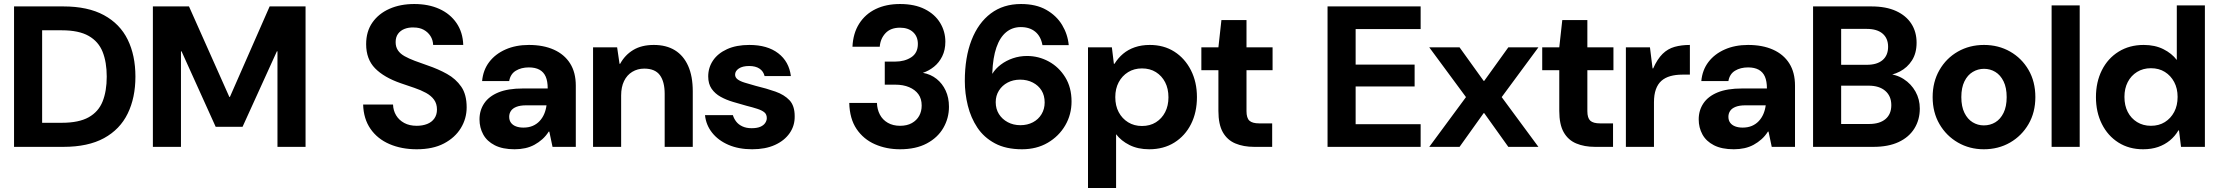

<svg xmlns="http://www.w3.org/2000/svg" viewBox="-20 -732 11060 957"><path d="M50 0V-700H296Q418 -700 498 -656.5Q578 -613 616.5 -534.5Q655 -456 655 -350Q655 -245 616.5 -166Q578 -87 498.5 -43.5Q419 0 296 0ZM190 -120H288Q373 -120 422 -147.5Q471 -175 491.5 -226.5Q512 -278 512 -350Q512 -422 491.5 -473.5Q471 -525 422 -553Q373 -581 288 -581H190Z M742 0V-700H922L1123 -249H1126L1324 -700H1503V0H1363V-476H1360L1189 -100H1055L885 -476H882V0Z M2057 12Q1981 12 1921 -14Q1861 -40 1826.5 -90Q1792 -140 1790 -211H1939Q1940 -181 1954.5 -157Q1969 -133 1995 -119Q2021 -105 2057 -105Q2086 -105 2109 -114Q2132 -123 2145 -141.5Q2158 -160 2158 -186Q2158 -215 2143.5 -235Q2129 -255 2103.5 -269Q2078 -283 2045.5 -294Q2013 -305 1978 -317Q1894 -346 1849.5 -391.5Q1805 -437 1805 -512Q1805 -575 1836 -619.5Q1867 -664 1921 -688Q1975 -712 2045 -712Q2116 -712 2170 -687.5Q2224 -663 2255.5 -617Q2287 -571 2289 -508H2139Q2138 -533 2125.5 -552.5Q2113 -572 2092 -583.5Q2071 -595 2042 -595Q2017 -596 1996.5 -588Q1976 -580 1964 -563.5Q1952 -547 1952 -522Q1952 -498 1963.5 -481Q1975 -464 1996.5 -452Q2018 -440 2047 -429Q2076 -418 2111 -406Q2164 -388 2208 -363.5Q2252 -339 2279 -300Q2306 -261 2306 -197Q2306 -141 2277 -93.5Q2248 -46 2193 -17Q2138 12 2057 12Z M2545 12Q2485 12 2446 -8Q2407 -28 2388.5 -62Q2370 -96 2370 -137Q2370 -182 2393.5 -217Q2417 -252 2464.5 -271.5Q2512 -291 2586 -291H2710Q2710 -327 2700 -350Q2690 -373 2669 -384.5Q2648 -396 2616 -396Q2578 -396 2551 -379.5Q2524 -363 2518 -328H2383Q2388 -383 2418.5 -423Q2449 -463 2500 -485.5Q2551 -508 2616 -508Q2688 -508 2740.5 -484.5Q2793 -461 2821.5 -416Q2850 -371 2850 -305V0H2734L2718 -76H2715Q2701 -54 2683 -38Q2665 -22 2644 -10.5Q2623 1 2598 6.5Q2573 12 2545 12ZM2589 -96Q2615 -96 2635 -104.5Q2655 -113 2669.5 -128.5Q2684 -144 2692.5 -164Q2701 -184 2704 -207H2602Q2573 -207 2554 -199.5Q2535 -192 2526.5 -179Q2518 -166 2518 -150Q2518 -132 2527 -120Q2536 -108 2552 -102Q2568 -96 2589 -96Z M2936 0V-496H3056L3068 -414H3071Q3095 -458 3136.5 -483Q3178 -508 3239 -508Q3301 -508 3344 -481.5Q3387 -455 3410 -403.5Q3433 -352 3433 -277V0H3293V-264Q3293 -325 3269 -357.5Q3245 -390 3191 -390Q3158 -390 3131.5 -374Q3105 -358 3090.5 -328Q3076 -298 3076 -256V0Z M3729 12Q3662 12 3611 -10Q3560 -32 3529.5 -70.5Q3499 -109 3494 -158H3633Q3638 -141 3649.5 -126Q3661 -111 3680.5 -102Q3700 -93 3726 -93Q3753 -93 3769.5 -100Q3786 -107 3794 -119Q3802 -131 3802 -143Q3802 -162 3790 -172Q3778 -182 3755 -189.5Q3732 -197 3700 -205Q3668 -214 3634 -224Q3600 -234 3572 -249.5Q3544 -265 3527 -289.5Q3510 -314 3510 -351Q3510 -395 3534 -430.5Q3558 -466 3604 -487Q3650 -508 3715 -508Q3805 -508 3859 -466.5Q3913 -425 3922 -353H3791Q3785 -377 3765.5 -390Q3746 -403 3714 -403Q3681 -403 3662.5 -390.5Q3644 -378 3644 -360Q3644 -346 3656.5 -336.5Q3669 -327 3692 -320Q3715 -313 3747 -304Q3801 -291 3845 -275.5Q3889 -260 3915 -232.5Q3941 -205 3941 -153Q3942 -106 3916 -68.5Q3890 -31 3842.5 -9.5Q3795 12 3729 12Z M4466 12Q4398 12 4341 -13Q4284 -38 4249.5 -89Q4215 -140 4213 -219H4351Q4352 -187 4365.5 -161Q4379 -135 4405 -120Q4431 -105 4466 -105Q4501 -105 4525 -118.5Q4549 -132 4561.5 -154.5Q4574 -177 4574 -206Q4574 -240 4557.5 -262.5Q4541 -285 4511.5 -297.5Q4482 -310 4442 -310H4390V-425H4442Q4489 -425 4522 -446.5Q4555 -468 4555 -513Q4555 -550 4531 -572Q4507 -594 4466 -594Q4419 -594 4393.5 -566.5Q4368 -539 4365 -499H4229Q4232 -566 4262.5 -614Q4293 -662 4345 -687Q4397 -712 4466 -712Q4539 -712 4589.5 -686.5Q4640 -661 4666 -618Q4692 -575 4692 -524Q4692 -483 4676.5 -451.5Q4661 -420 4635.5 -399.5Q4610 -379 4580 -369Q4619 -362 4648 -339Q4677 -316 4693.5 -280.5Q4710 -245 4710 -200Q4710 -143 4682 -94.5Q4654 -46 4599.5 -17Q4545 12 4466 12Z M5074 12Q4994 12 4939 -17.5Q4884 -47 4851.5 -96Q4819 -145 4804 -205.5Q4789 -266 4789 -328Q4789 -446 4822.5 -532Q4856 -618 4918.5 -665Q4981 -712 5069 -712Q5144 -712 5195 -683Q5246 -654 5274 -607.5Q5302 -561 5307 -507H5176Q5168 -551 5140 -574Q5112 -597 5068 -597Q5026 -597 4995 -571.5Q4964 -546 4946.5 -495.5Q4929 -445 4926 -369Q4926 -368 4926 -366.5Q4926 -365 4926 -364Q4942 -390 4968.5 -410Q4995 -430 5028.5 -441.5Q5062 -453 5099 -453Q5157 -453 5207.5 -425.5Q5258 -398 5289.5 -347Q5321 -296 5321 -226Q5321 -161 5289.5 -107Q5258 -53 5202.5 -20.5Q5147 12 5074 12ZM5066 -108Q5101 -108 5128.5 -122.5Q5156 -137 5171.5 -163Q5187 -189 5187 -221Q5187 -256 5171.5 -281Q5156 -306 5128 -320.5Q5100 -335 5065 -335Q5030 -335 5002.5 -320.5Q4975 -306 4959 -280.5Q4943 -255 4943 -223Q4943 -189 4959 -163.5Q4975 -138 5003 -123Q5031 -108 5066 -108Z M5403 205V-496H5522L5532 -414H5535Q5553 -443 5578 -464Q5603 -485 5636.5 -496.5Q5670 -508 5711 -508Q5781 -508 5833.5 -474.5Q5886 -441 5916 -382Q5946 -323 5946 -248Q5946 -172 5916.5 -113.5Q5887 -55 5833.5 -21.5Q5780 12 5708 12Q5652 12 5610 -9Q5568 -30 5543 -63V205ZM5672 -104Q5712 -104 5741.5 -122.5Q5771 -141 5787.5 -173Q5804 -205 5804 -247Q5804 -290 5787.5 -322Q5771 -354 5741.5 -372.5Q5712 -391 5672 -391Q5633 -391 5603 -372.5Q5573 -354 5556 -322Q5539 -290 5539 -248Q5539 -205 5556 -173Q5573 -141 5603 -122.5Q5633 -104 5672 -104Z M6231 0Q6178 0 6137.5 -17Q6097 -34 6075 -73Q6053 -112 6053 -179V-382H5968V-496H6053L6068 -632H6193V-496H6323V-382H6193V-178Q6193 -144 6207.5 -130.5Q6222 -117 6257 -117H6321V0Z M6597 0V-700H7061V-587H6737V-410H7031V-301H6737V-113H7061V0Z M7104 0 7287 -248 7104 -496H7255L7375 -329H7378L7498 -496H7648L7465 -248L7648 0H7498L7378 -168H7375L7255 0Z M7930 0Q7877 0 7836.5 -17Q7796 -34 7774 -73Q7752 -112 7752 -179V-382H7667V-496H7752L7767 -632H7892V-496H8022V-382H7892V-178Q7892 -144 7906.5 -130.5Q7921 -117 7956 -117H8020V0Z M8084 0V-496H8204L8217 -391H8220Q8241 -438 8267 -463.5Q8293 -489 8327 -498.5Q8361 -508 8403 -508V-360H8365Q8332 -360 8305.5 -352.5Q8279 -345 8261 -329Q8243 -313 8233.5 -286.5Q8224 -260 8224 -222V0Z M8622 12Q8562 12 8523 -8Q8484 -28 8465.5 -62Q8447 -96 8447 -137Q8447 -182 8470.5 -217Q8494 -252 8541.5 -271.5Q8589 -291 8663 -291H8787Q8787 -327 8777 -350Q8767 -373 8746 -384.5Q8725 -396 8693 -396Q8655 -396 8628 -379.5Q8601 -363 8595 -328H8460Q8465 -383 8495.5 -423Q8526 -463 8577 -485.5Q8628 -508 8693 -508Q8765 -508 8817.5 -484.5Q8870 -461 8898.5 -416Q8927 -371 8927 -305V0H8811L8795 -76H8792Q8778 -54 8760 -38Q8742 -22 8721 -10.5Q8700 1 8675 6.5Q8650 12 8622 12ZM8666 -96Q8692 -96 8712 -104.5Q8732 -113 8746.5 -128.5Q8761 -144 8769.5 -164Q8778 -184 8781 -207H8679Q8650 -207 8631 -199.5Q8612 -192 8603.5 -179Q8595 -166 8595 -150Q8595 -132 8604 -120Q8613 -108 8629 -102Q8645 -96 8666 -96Z M9017 0V-700H9308Q9381 -700 9431 -677Q9481 -654 9507 -613.5Q9533 -573 9533 -519Q9533 -467 9510 -431Q9487 -395 9449.5 -375.5Q9412 -356 9367 -353L9383 -364Q9431 -362 9468.5 -338Q9506 -314 9527.5 -275.5Q9549 -237 9549 -191Q9549 -135 9522 -91.5Q9495 -48 9443.5 -24Q9392 0 9318 0ZM9157 -114H9296Q9349 -114 9378 -138.5Q9407 -163 9407 -208Q9407 -253 9377 -279Q9347 -305 9294 -305H9157ZM9157 -409H9285Q9336 -409 9363.5 -432.5Q9391 -456 9391 -499Q9391 -541 9363.5 -564.5Q9336 -588 9284 -588H9157Z M9868 12Q9797 12 9739 -21.5Q9681 -55 9647 -113.5Q9613 -172 9613 -248Q9613 -324 9647 -383Q9681 -442 9739 -475Q9797 -508 9869 -508Q9941 -508 9999 -475Q10057 -442 10091 -383.5Q10125 -325 10125 -248Q10125 -172 10091 -113.5Q10057 -55 9999 -21.5Q9941 12 9868 12ZM9868 -107Q9900 -107 9925.5 -122.5Q9951 -138 9966.5 -169.5Q9982 -201 9982 -248Q9982 -295 9966.5 -326.5Q9951 -358 9925.5 -373.5Q9900 -389 9869 -389Q9839 -389 9813 -373.5Q9787 -358 9771.5 -326.5Q9756 -295 9756 -248Q9756 -201 9771.5 -169.5Q9787 -138 9812.5 -122.5Q9838 -107 9868 -107Z M10206 0V-705H10346V0Z M10662 12Q10592 12 10539 -21.5Q10486 -55 10456.5 -114Q10427 -173 10427 -248Q10427 -323 10456.5 -382Q10486 -441 10540 -474.5Q10594 -508 10665 -508Q10721 -508 10763 -487Q10805 -466 10830 -433V-705H10970V0H10851L10841 -82H10838Q10821 -53 10795.5 -32Q10770 -11 10737 0.5Q10704 12 10662 12ZM10701 -105Q10741 -105 10770.5 -123.5Q10800 -142 10817 -174Q10834 -206 10834 -249Q10834 -291 10817 -323Q10800 -355 10770.5 -373.5Q10741 -392 10701 -392Q10662 -392 10632 -373.5Q10602 -355 10585.5 -323Q10569 -291 10569 -249Q10569 -206 10585.5 -174Q10602 -142 10632 -123.5Q10662 -105 10701 -105Z"/></svg>

Font: DM Sans 36pt ExtraBold
Style: Regular
Weight: 800
Designer: Colophon Foundry, Jonny Pinhorn
Foundry: Colophon Foundry
Version: Version 4.004;gftools[0.9.30]